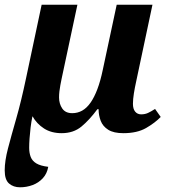

<svg xmlns="http://www.w3.org/2000/svg" viewBox="-22 -556 719 816"><path d="M63 240Q35 240 16.5 224Q-2 208 -2 168Q-2 128 12 74.5Q26 21 47 -52Q68 -125 89 -225L155 -536H307L240 -222Q237 -208 234.5 -194Q232 -180 230.5 -167.5Q229 -155 229 -142Q229 -115 242.5 -95Q256 -75 285 -75Q308 -75 327.5 -86Q347 -97 363 -120Q379 -143 392 -177.5Q405 -212 415 -260L474 -536H626L557 -211Q551 -184 547 -159Q543 -134 543 -115Q543 -93 552.5 -81.5Q562 -70 578 -70Q594 -70 607 -76Q620 -82 637 -93L661 -59Q637 -34 599 -12Q561 10 502 10Q461 10 438 -4.5Q415 -19 406 -42.5Q397 -66 397 -92H392Q358 -46 324 -18Q290 10 240 10Q196 10 165 -10Q134 -30 116 -62Q111 -39 108 -14Q105 11 103.5 33Q102 55 102 72Q102 94 108.5 111Q115 128 132.5 138.5Q150 149 183 153Q178 182 160 201.5Q142 221 116.5 230.5Q91 240 63 240Z"/></svg>

Font: Noto Serif
Style: Italic
Weight: 400
Italic angle: -12°
Designer: Monotype Design Team
Foundry: Monotype Imaging Inc.
Version: Version 2.013